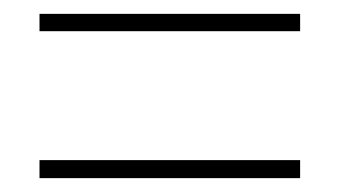

<svg xmlns="http://www.w3.org/2000/svg" viewBox="-20 -491 490 277"><path d="M37 -446H413V-471H37ZM37 -234H413V-260H37Z"/></svg>

Font: Noto Sans Khmer UI Condensed Thin
Style: Regular
Weight: 100
Width: 3
Designer: Danh Hong and the Monotype Design Team
Foundry: Monotype Imaging Inc.
Version: Version 2.002